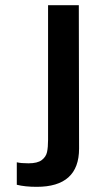

<svg xmlns="http://www.w3.org/2000/svg" viewBox="-20 -720 400 743"><path d="M90 -88Q125 -88 141.5 -100.5Q158 -113 162 -131.5Q166 -150 166 -179V-700H285L286 -145Q286 3 122 3Q77 3 45 -5V-92Q61 -88 90 -88Z"/></svg>

Font: Lopes Sans SemiBold
Style: Regular
Weight: 600
Designer: Gabriel Lam, Diego Maldonado
Foundry: TypeRant, Foresti Design
Version: Version 4.000